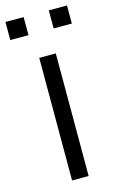

<svg xmlns="http://www.w3.org/2000/svg" viewBox="-137 -803 517 851"><g transform="rotate(-15 121.0 -377.5)"><path d="M63.5 -755V-672H-20V-755ZM262.5 -755V-672H179V-755ZM159.5 -562.5V0H83.5V-562.5Z"/></g></svg>

Font: Russisch Sans
Style: Regular
Weight: 400
Designer: Michael Sharanda (font) & Cristiano Sobral (main changes)
Foundry: Michael Sharanda
Version: Version 2.00;October 25, 2020;FontCreator 13.0.0.2681 64-bit